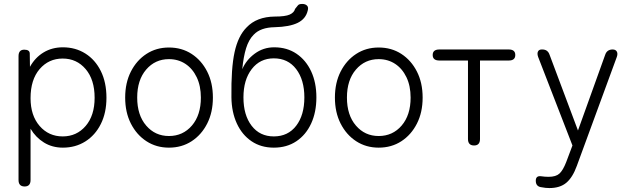

<svg xmlns="http://www.w3.org/2000/svg" viewBox="-20 -738 3191 974"><path d="M105 208Q74 208 74 175V-453Q74 -486 103 -486Q131 -486 131 -466L132 -399Q158 -446 201 -472Q244 -498 299 -498Q363 -498 413 -466.5Q463 -435 491.5 -377.5Q520 -320 520 -242Q520 -166 491.5 -109Q463 -52 413 -20.5Q363 11 299 11Q245 11 203 -15Q161 -41 135 -85V175Q135 208 105 208ZM298 -46Q369 -46 414.5 -99Q460 -152 460 -242Q460 -334 414.5 -387.5Q369 -441 298 -441Q227 -441 181 -387.5Q135 -334 135 -240Q135 -152 181 -99Q227 -46 298 -46Z M837 11Q773 11 723 -21.5Q673 -54 644 -111Q615 -168 615 -243Q615 -318 644 -375Q673 -432 723 -464.5Q773 -497 837 -497Q902 -497 952 -464.5Q1002 -432 1031 -375Q1060 -318 1060 -243Q1060 -168 1031 -111Q1002 -54 952 -21.5Q902 11 837 11ZM837 -48Q908 -48 953.5 -101Q999 -154 999 -243Q999 -302 978 -346Q957 -390 920.5 -414Q884 -438 837 -438Q767 -438 721.5 -385Q676 -332 676 -243Q676 -154 721.5 -101Q767 -48 837 -48Z M1369 11Q1304 11 1256 -21.5Q1208 -54 1181.5 -111.5Q1155 -169 1154 -244Q1152 -391 1170 -473.5Q1188 -556 1231 -599Q1282 -653 1374 -654Q1427 -654 1449.5 -664Q1472 -674 1477 -693Q1486 -704 1491.5 -711Q1497 -718 1513 -718Q1529 -718 1537.5 -709.5Q1546 -701 1541 -684Q1531 -642 1490 -622Q1449 -602 1374 -600Q1302 -599 1267 -562Q1242 -537 1228.5 -493.5Q1215 -450 1209 -387Q1229 -434 1272.5 -466Q1316 -498 1371 -498Q1436 -498 1484 -465.5Q1532 -433 1558.5 -376Q1585 -319 1585 -244Q1585 -169 1558.5 -111.5Q1532 -54 1483.5 -21.5Q1435 11 1369 11ZM1369 -46Q1441 -46 1482.5 -100Q1524 -154 1524 -244Q1524 -333 1482.5 -387.5Q1441 -442 1369 -442Q1299 -442 1257 -387.5Q1215 -333 1215 -244Q1215 -154 1256.5 -100Q1298 -46 1369 -46Z M1901 11Q1837 11 1787 -21.5Q1737 -54 1708 -111Q1679 -168 1679 -243Q1679 -318 1708 -375Q1737 -432 1787 -464.5Q1837 -497 1901 -497Q1966 -497 2016 -464.5Q2066 -432 2095 -375Q2124 -318 2124 -243Q2124 -168 2095 -111Q2066 -54 2016 -21.5Q1966 11 1901 11ZM1901 -48Q1972 -48 2017.5 -101Q2063 -154 2063 -243Q2063 -302 2042 -346Q2021 -390 1984.5 -414Q1948 -438 1901 -438Q1831 -438 1785.5 -385Q1740 -332 1740 -243Q1740 -154 1785.5 -101Q1831 -48 1901 -48Z M2385 0Q2354 0 2354 -33V-431H2209Q2175 -431 2175 -459Q2175 -487 2209 -487H2561Q2594 -487 2594 -459Q2594 -431 2561 -431H2415V-33Q2415 0 2385 0Z M2767 216Q2757 216 2747.5 215Q2738 214 2728 212Q2698 209 2698 179Q2698 153 2724 156Q2744 159 2763 159Q2800 159 2818 142.5Q2836 126 2852 85L2884 0L2710 -449Q2704 -466 2709 -476.5Q2714 -487 2728 -487H2731Q2759 -487 2768 -460L2912 -76L3050 -460Q3059 -487 3088 -487Q3103 -487 3109 -476.5Q3115 -466 3109 -449L2906 104Q2885 162 2853 189Q2821 216 2767 216Z"/></svg>

Font: Zen Maru Gothic
Style: Regular
Weight: 400
Designer: Yoshimichi Ohira
Foundry: Positype
Version: Version 1.002